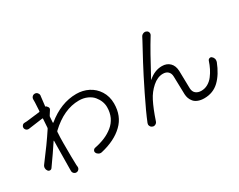

<svg xmlns="http://www.w3.org/2000/svg" viewBox="-98 -1259 2195 1762"><g transform="rotate(-30 1000.0 -377.5)"><path d="M360.4 -633.8Q366.2 -635.7 370.1 -631.8L379.9 -620.1Q387.7 -611.3 387.7 -602.5Q387.7 -594.7 381.8 -585.9Q366.2 -562.5 354.5 -543Q350.6 -537.1 350.6 -529.3Q347.7 -495.1 346.7 -473.6Q346.7 -471.7 348.1 -470.7Q349.6 -469.7 351.6 -470.7Q501 -593.8 664.1 -593.8Q732.4 -593.8 790.5 -564.5Q848.6 -535.2 884.8 -478.5Q921.9 -419.9 921.9 -344.7Q921.9 -211.9 836.9 -130.9Q752 -47.9 599.6 -12.7Q594.7 -11.7 588.9 -11.7Q579.1 -11.7 569.3 -16.6Q553.7 -24.4 546.9 -39.1Q541 -51.8 547.9 -64Q554.7 -76.2 568.4 -79.1Q627.9 -90.8 676.8 -111.3Q725.6 -131.8 765.6 -164.1Q805.7 -196.3 828.1 -243.2Q849.6 -290 849.6 -347.7Q849.6 -378.9 837.9 -409.2Q826.2 -439.5 803.7 -466.8Q781.2 -494.1 742.2 -511.7Q703.1 -529.3 654.3 -529.3Q496.1 -529.3 346.7 -388.7Q340.8 -383.8 340.8 -377Q336.9 -322.3 336.9 -262.7Q336.9 -91.8 339.8 -27.3Q340.8 -18.6 341.8 -7.8Q342.8 7.8 332 19.5Q321.3 31.2 305.7 31.2Q290 31.2 279.3 19.5Q268.6 7.8 269.5 -7.8Q269.5 -18.6 269.5 -25.4Q269.5 -60.5 272.5 -273.4Q272.5 -285.2 273.4 -322.3Q273.4 -324.2 272 -324.7Q270.5 -325.2 269.5 -324.2Q207 -228.5 127.9 -118.2Q120.1 -106.4 106 -106.4Q91.8 -106.4 84 -118.2Q74.2 -130.9 74.2 -147.5Q74.2 -165 85 -178.7Q202.1 -332 277.3 -447.3Q281.2 -453.1 281.2 -460Q284.2 -488.3 287.1 -547.9Q288.1 -550.8 285.6 -552.7Q283.2 -554.7 280.3 -553.7Q210 -543.9 129.9 -533.2Q114.3 -531.2 102.5 -540.5Q90.8 -549.8 88.9 -565.4Q87.9 -579.1 97.7 -590.3Q107.4 -601.6 122.1 -601.6Q128.9 -602.5 146.5 -602.5Q231.4 -611.3 286.1 -619.1Q293 -620.1 293 -627Q297.9 -702.1 297.9 -716.8V-746.1Q297.9 -762.7 308.6 -774.4Q319.3 -786.1 335.9 -786.1Q335.9 -786.1 336.9 -786.1Q353.5 -786.1 364.3 -772.5Q374 -761.7 374 -748Q374 -745.1 373 -742.2Q368.2 -706.1 360.4 -634.8Q360.4 -633.8 360.4 -633.8Z M1451.2 -744.1Q1459 -760.7 1475.6 -767.6Q1484.4 -771.5 1493.2 -771.5Q1501 -771.5 1508.8 -767.6Q1524.4 -761.7 1528.8 -746.1Q1533.2 -730.5 1524.4 -716.8Q1520.5 -710 1516.6 -704.1Q1452.1 -600.6 1325.2 -363.3Q1325.2 -362.3 1325.7 -361.8Q1326.2 -361.3 1327.1 -362.3Q1394.5 -421.9 1472.7 -421.9Q1523.4 -421.9 1555.2 -390.6Q1586.9 -359.4 1588.9 -302.7Q1589.8 -279.3 1590.8 -211.9Q1591.8 -144.5 1592.8 -117.2Q1594.7 -80.1 1617.2 -62Q1639.6 -43.9 1674.8 -43.9Q1711.9 -43.9 1744.1 -62Q1776.4 -80.1 1800.3 -111.3Q1824.2 -142.6 1841.3 -176.8Q1858.4 -210.9 1871.1 -250Q1876 -262.7 1888.7 -266.6Q1901.4 -270.5 1911.1 -262.7Q1924.8 -252 1929.7 -235.4Q1931.6 -228.5 1931.6 -221.7Q1931.6 -212.9 1928.7 -203.1Q1885.7 -92.8 1821.8 -31.7Q1757.8 29.3 1664.1 29.3Q1627 29.3 1598.6 18.1Q1570.3 6.8 1555.2 -11.7Q1540 -30.3 1532.7 -50.8Q1525.4 -71.3 1524.4 -93.8Q1522.5 -123 1522 -189.9Q1521.5 -256.8 1519.5 -285.2Q1518.6 -318.4 1499 -337.4Q1479.5 -356.4 1445.3 -356.4Q1387.7 -356.4 1333.5 -308.6Q1279.3 -260.7 1247.1 -196.3Q1210 -124 1171.9 -9.8Q1167 5.9 1152.3 13.7Q1143.6 18.6 1133.8 18.6Q1127.9 18.6 1121.1 15.6Q1105.5 10.7 1098.6 -4.9Q1094.7 -12.7 1094.7 -20.5Q1094.7 -27.3 1097.7 -35.2Q1135.7 -129.9 1212.9 -286.6Q1290 -443.4 1342.3 -541Q1394.5 -638.7 1434.6 -711.9Q1445.3 -730.5 1451.2 -744.1Z"/></g></svg>

Font: Gen Jyuu Gothic Normal
Style: Regular
Weight: 300
Designer: [Source Han Sans]
Ryoko NISHIZUKA  (kana & ideographs); Paul D. Hunt (Latin, Greek & Cyrillic); Wenlong ZHANG  (bopomofo
Version: Version 1.002.20150607